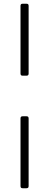

<svg xmlns="http://www.w3.org/2000/svg" viewBox="-20 -794 262 1025"><path d="M100.9 -389.9H121.4C129.6 -390.3 132.5 -393.1 132.8 -401.3V-762.8C132.5 -771 129.6 -773.8 121.4 -774.1H100.9C92.7 -773.8 89.8 -771 89.5 -762.8V-401.3C89.8 -393.1 92.7 -390.3 100.9 -389.9ZM89.5 199.6C89.8 207.7 92.7 210.6 100.9 210.9H121.4C129.6 210.6 132.5 207.7 132.8 199.6V-161.9C132.5 -170.1 129.6 -172.9 121.4 -173.3H100.9C92.7 -172.9 89.8 -170.1 89.5 -161.9Z"/></svg>

Font: Margiela Serif
Style: Regular
Weight: 400
Designer: Andreas Faust, Stefan Endress
Version: Version 1.002;FEAKit 1.0